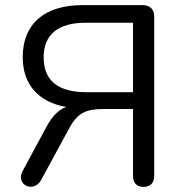

<svg xmlns="http://www.w3.org/2000/svg" viewBox="-20 -725 710 752"><path d="M542 7C569 7 584 -9 584 -36V-659C584 -689 568 -705 538 -705H304C153 -705 69 -631 69 -501C69 -394 131 -325 239 -306C209 -295 184 -269 163 -230L69 -56C39 -1 112 33 141 -20L253 -226C284 -283 319 -298 383 -298H501V-36C501 -9 515 7 542 7ZM317 -364C207 -364 151 -410 151 -500C151 -590 207 -636 317 -636H501V-364Z"/></svg>

Font: SN Pro Book
Style: Regular
Weight: 350
Designer: Tobias Whetton
Foundry: Supernotes
Version: Version 1.003;Glyphs 3.3 (3324)